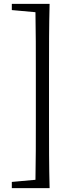

<svg xmlns="http://www.w3.org/2000/svg" viewBox="-20 -798 384 991"><path d="M200 -778H41V-746L163 -735C165 -634 165 -533 165 -433V-172C165 -71 165 32 163 130L41 141V173H236C233 59 233 -58 233 -172V-433C233 -549 233 -665 236 -778Z"/></svg>

Font: Harano Aji Mincho
Style: Regular
Weight: 400
Foundry: Masamichi Hosoda
Version: HaranoAjiMincho-Regular version 20230610;ttx 4.39.4